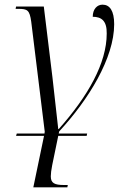

<svg xmlns="http://www.w3.org/2000/svg" viewBox="-20 -564 540 824"><path d="M49 19H169L123 240H269L271 230H255C214 230 198 222 198 193C198 181 200 166 204 145L230 19H352L354 9H232L234 0C360 -136 470 -315 470 -460C470 -518 451 -544 420 -544C397 -544 378 -525 378 -492C415 -492 439 -475 438 -420C438 -293 358 -152 232 -10H230C225 -56 213 -163 205 -233L168 -536H49L47 -526H58C98 -526 107 -521 114 -471L172 1L171 9H52Z"/></svg>

Font: Noto Serif Display SemiCondensed Light
Style: Italic
Weight: 300
Width: 4
Italic angle: -12°
Designer: Monotype Design Team
Foundry: Monotype Imaging Inc.
Version: Version 2.009